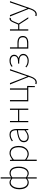

<svg xmlns="http://www.w3.org/2000/svg" viewBox="2204 -3038 1078 5526"><g transform="rotate(-90 2743.0 -275.0)"><path d="M367 46V-33Q314 13 255 13Q165 13 112 -58.5Q59 -130 59 -262Q59 -344 84.5 -407Q110 -470 154.5 -505Q199 -540 255 -540Q283 -540 309.5 -528.5Q336 -517 367 -495V-573V-794H402V-573V-494Q430 -516 461 -528Q492 -540 521 -540Q614 -540 662 -469.5Q710 -399 710 -271Q710 -186 685 -121.5Q660 -57 615.5 -22Q571 13 515 13Q490 13 460.5 1Q431 -11 402 -33V46V243H367ZM367 -69V-459Q318 -507 254 -507Q209 -507 173.5 -474Q138 -441 117.5 -385Q97 -329 97 -262Q97 -152 139.5 -86Q182 -20 258 -20Q288 -20 313 -31Q338 -42 367 -69ZM673 -271Q673 -380 635 -443.5Q597 -507 518 -507Q458 -507 402 -459V-67Q457 -20 516 -20Q563 -20 598.5 -52.5Q634 -85 653.5 -142.5Q673 -200 673 -271Z M875 -527H905L911 -459H913Q1016 -540 1094 -540Q1198 -540 1252 -469Q1306 -398 1306 -271Q1306 -184 1274 -118Q1241 -55 1188.5 -21Q1136 13 1072 13Q1001 13 911 -53V46V243H875ZM1268 -271Q1268 -382 1224.5 -444.5Q1181 -507 1091 -507Q1014 -507 911 -416V-91Q955 -54 998 -37Q1041 -20 1075 -20Q1131 -20 1175 -52Q1219 -84 1243.5 -141.5Q1268 -199 1268 -271Z M1413 -130Q1413 -188 1449.5 -227.5Q1486 -267 1561 -291Q1636 -315 1757 -329Q1759 -374 1750 -413Q1727 -507 1629 -507Q1579 -507 1535 -488Q1491 -469 1457 -443L1439 -472Q1536 -540 1631 -540Q1693 -540 1729 -513Q1793 -463 1793 -341V0H1763L1758 -70H1755Q1655 13 1565 13Q1497 13 1455 -23.5Q1413 -60 1413 -130ZM1757 -109V-298Q1642 -286 1576 -264Q1510 -242 1480 -209.5Q1450 -177 1450 -131Q1450 -74 1483 -47Q1516 -20 1568 -20Q1614 -20 1659 -41.5Q1704 -63 1757 -109Z M1988 -527H2024V-294H2344V-527H2380V0H2344V-261H2024V0H1988Z M2998 0H2590V-527H2626V-33H2926V-527H2962V-33H3033V-13L3028 189H2998Z M3084 233 3093 200Q3113 209 3137 209Q3226 209 3277 61L3292 12L3074 -527H3114L3247 -183Q3278 -100 3306 -35H3311Q3311 -35 3350 -149L3361 -183L3479 -527H3516L3306 74Q3282 149 3238.5 196.5Q3195 244 3135 244Q3104 244 3084 233Z M3566 -57 3587 -82Q3624 -48 3666 -34Q3708 -20 3760 -20Q3828 -20 3872.5 -54.5Q3917 -89 3917 -143Q3917 -201 3871.5 -231Q3826 -261 3741 -261H3676V-294H3726Q3808 -294 3850.5 -323.5Q3893 -353 3893 -403Q3893 -454 3856 -480.5Q3819 -507 3760 -507Q3709 -507 3674 -493.5Q3639 -480 3602 -452L3582 -478Q3619 -507 3661.5 -523.5Q3704 -540 3760 -540Q3839 -540 3884.5 -504Q3930 -468 3930 -405Q3930 -363 3906 -332Q3882 -301 3840 -282V-277Q3890 -265 3922.5 -230.5Q3955 -196 3955 -141Q3955 -97 3929.5 -62Q3904 -27 3859.5 -7Q3815 13 3761 13Q3644 13 3566 -57Z M4108 -527H4144V-311H4275Q4370 -311 4420.5 -271.5Q4471 -232 4471 -157Q4471 -82 4419.5 -41Q4368 0 4275 0H4108ZM4433 -157Q4433 -221 4392 -250Q4351 -279 4264 -279H4144V-33H4264Q4351 -33 4392 -62.5Q4433 -92 4433 -157Z M4626 -527H4662V-291H4800L4858 -426Q4886 -492 4911 -516Q4936 -540 4973 -540Q4991 -540 4996 -536L4987 -500Q4981 -502 4980 -502H4971Q4945 -502 4927 -484Q4909 -466 4888 -415L4829 -277L5009 0H4970L4803 -259H4662V0H4626Z M5041 233 5050 200Q5070 209 5094 209Q5183 209 5234 61L5249 12L5031 -527H5071L5204 -183Q5235 -100 5263 -35H5268Q5268 -35 5307 -149L5318 -183L5436 -527H5473L5263 74Q5239 149 5195.5 196.5Q5152 244 5092 244Q5061 244 5041 233Z"/></g></svg>

Font: Merged Yaku Han JP Thin
Style: Regular
Weight: 250
Designer: Ryoko NISHIZUKA 西塚涼子 (kana, bopomofo & ideographs); Paul D. Hunt (Latin, Greek & Cyrillic); Sandoll Communications 산돌커뮤니
Foundry: Adobe
Version: Version 2.004